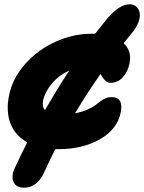

<svg xmlns="http://www.w3.org/2000/svg" viewBox="-20 -681 667 888"><path d="M90.8 187Q54.2 187 42.5 160.2Q30.8 133.3 48.8 95.2Q72.8 43 106 -22.9Q49.8 -53.7 28.3 -110.4Q6.8 -167 22 -240.2Q37.6 -318.4 95.5 -384Q153.3 -449.7 235.4 -487.3Q317.4 -524.9 403.8 -524.9H419.9Q439.5 -550.3 475.1 -594.2Q533.2 -662.6 581.1 -661.1Q599.1 -660.6 611.1 -649.7Q623 -638.7 626.2 -620.8Q629.4 -603 620.1 -577.9Q610.8 -552.7 588.9 -526.9Q582.5 -519 570.1 -503.9Q557.6 -488.8 551.8 -481Q590.3 -445.8 579.1 -388.2Q571.3 -349.1 547.9 -323.5Q524.4 -297.9 491.2 -297.9Q485.4 -297.9 480.2 -299.8Q475.1 -301.8 471.7 -304Q468.3 -306.2 463.9 -311.3Q459.5 -316.4 457.5 -319.1Q455.6 -321.8 450.9 -329.1Q446.3 -336.4 444.8 -338.9Q431.2 -319.3 391.1 -259.8Q363.3 -217.3 327.1 -157.2Q360.8 -163.1 388.2 -176Q415.5 -189 429.4 -201.2Q443.4 -213.4 460.4 -222.7Q477.5 -231.9 495.1 -231.9Q552.7 -231.9 538.1 -160.2Q522.5 -83 442.4 -37.1Q362.3 8.8 252 8.8H235.8Q212.9 53.2 183.1 118.2Q168 151.9 144 169.7Q120.1 187.5 90.8 187ZM240.2 -259.8Q270.5 -309.6 300.8 -355Q254.4 -334.5 221.4 -296.1Q188.5 -257.8 179.2 -215.8Q173.8 -185.1 188 -171.9Q198.2 -189.5 218.3 -222.9Q238.3 -256.3 240.2 -259.8Z"/></svg>

Font: Shantell Sans Normal
Style: Italic
Weight: 800
Italic angle: -11.31°
Designer: Stephen Nixon, Anya Danilova, Shantell Martin
Foundry: Arrow Type
Version: Version 1.006;[559af2be0]